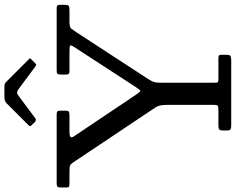

<svg xmlns="http://www.w3.org/2000/svg" viewBox="-114 -900 1014 825"><g transform="rotate(-90 392.5 -487.0)"><path d="M245 -17C245 -8.7 247 -3.8 251 -2.2C255 -0.8 260.7 0 268 0H545C554 0 560.4 -0.9 564.2 -2.8C568.1 -4.6 570 -10.3 570 -20V-43C570 -48.3 568.9 -51.7 566.8 -53C564.6 -54.3 560.7 -55 555 -55H470C460 -55 454.2 -55.8 452.5 -57.5C450.8 -59.2 450 -65 450 -75V-301C450 -316.3 451.3 -327.4 454 -334.2C456.7 -341.1 460.7 -348.7 466 -357L667.5 -666C673.8 -675.7 678.9 -682.9 682.8 -687.8C686.6 -692.6 697 -695 714 -695H762C771.7 -695 777.9 -696.2 780.8 -698.5C783.6 -700.8 785 -706.7 785 -716V-730C785 -737.7 784.2 -742.9 782.8 -745.8C781.2 -748.6 776.7 -750 769 -750H503C494.7 -750 489.6 -748.7 487.8 -746C485.9 -743.3 485 -737.7 485 -729V-712C485 -705.3 486 -700.8 488 -698.5C490 -696.2 494.7 -695 502 -695H580C597 -695 606.8 -694.1 609.2 -692.2C611.8 -690.4 609.7 -684.3 603 -674L432 -411C423.3 -397.7 417.7 -390.8 415 -390.5C412.3 -390.2 406.7 -396.7 398 -410L219.5 -676C215.2 -682.7 214.5 -687.5 217.5 -690.5C220.5 -693.5 228.7 -695 242 -695H311C319.7 -695 325 -696.3 327 -699C329 -701.7 330 -707.3 330 -716V-732C330 -739.7 329 -744.6 327 -746.8C325 -748.9 320.3 -750 313 -750H17C9.7 -750 5 -748.8 3 -746.2C1 -743.8 0 -738.7 0 -731V-708C0 -701.7 1.2 -697.9 3.8 -696.8C6.2 -695.6 10.7 -695 17 -695H70C83.7 -695 92.3 -693.9 96 -691.8C99.7 -689.6 104 -684.7 109 -677L341.5 -329C347.2 -320.7 350.8 -312.5 352.5 -304.5C354.2 -296.5 355 -285 355 -270V-74C355 -65.7 353.8 -60.4 351.5 -58.2C349.2 -56.1 343.7 -55 335 -55H267C258.7 -55 252.9 -54 249.8 -52C246.6 -50 245 -44.3 245 -35ZM279.5 -845C285.8 -838.7 291.8 -837.7 297.5 -842L396 -915.5C404 -921.5 412.3 -921.3 421 -915L518.5 -842.5C522.8 -839.5 525.7 -837.9 527 -837.8C528.3 -837.6 530.8 -839.3 534.5 -843L551 -859.5C553.7 -862.2 554.9 -864 554.8 -865C554.6 -866 553.2 -867.7 550.5 -870L454.5 -966C451.5 -969 448.6 -971.2 445.8 -972.5C442.9 -973.8 438.2 -974.5 431.5 -974.5H389C377 -974.5 368.2 -971.7 362.5 -966L268.5 -872C264.8 -868.3 263 -865.8 263 -864.5C263 -863.2 264.8 -860.7 268.5 -857Z"/></g></svg>

Font: Besley*
Style: Regular
Weight: 400
Designer: Owen Earl
Foundry: indestructible type*
Version: Version 3.000; ttfautohint (v1.8.3)